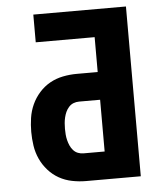

<svg xmlns="http://www.w3.org/2000/svg" viewBox="-53 -781 705 828"><g transform="rotate(-5 300.0 -367.5)"><path d="M286 0Q256 0 226 -6Q196 -12 170 -26.5Q144 -41 123.5 -64Q103 -87 90.5 -114.5Q78 -142 73.5 -172Q69 -202 69 -232Q69 -262 73.5 -292Q78 -322 90.5 -349.5Q103 -377 123.5 -400Q144 -423 170 -437.5Q196 -452 226 -458Q256 -464 286 -464H377V-615H122V-735H523V0ZM286 -120H377V-344H286Q273 -344 261.5 -339.5Q250 -335 241.5 -325.5Q233 -316 228 -305Q223 -294 220 -281.5Q217 -269 216 -256.5Q215 -244 215 -232Q215 -220 216 -207.5Q217 -195 220 -183Q223 -171 228 -159.5Q233 -148 241.5 -138.5Q250 -129 261.5 -124.5Q273 -120 286 -120Z"/></g></svg>

Font: Iosevka SS04 Heavy Extended
Style: Regular
Weight: 900
Width: 7
Monospace: yes
Designer: Belleve Invis
Foundry: Belleve Invis
Version: Version 19.0.0; ttfautohint (v1.8.4)